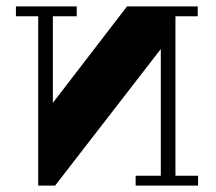

<svg xmlns="http://www.w3.org/2000/svg" viewBox="-20 -522 677 603"><path d="M153 61H100V-471H30V-502H221V-471H146V-199L379 -502H601V-471H531V30H602V61H406V30H485V-368Z"/></svg>

Font: Cafe24 ClassicType
Style: Regular
Weight: 400
Designer: Cafe24 thkim, hmlim, mnelim & 4IR
Foundry: Cafe24
Version: Version 1.000